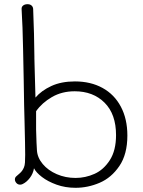

<svg xmlns="http://www.w3.org/2000/svg" viewBox="-20 -891 683 915"><path d="M587 -245Q587 -156 549 -100Q511 -44 455 -20Q399 4 340 4Q291 4 249.5 -11Q208 -26 180 -47.5Q152 -69 142 -89Q138 -64 122.5 -43.5Q107 -23 88 -14Q82 -11 76 -11Q65 -11 58 -19Q51 -27 51 -36Q51 -45 58 -51Q61 -54 74 -65Q87 -76 94 -93Q98 -102 99 -116.5Q100 -131 100 -153Q100 -194 97 -311L95 -388Q93 -474 93 -509Q92 -549 90 -657.5Q88 -766 83 -847Q82 -858 90 -864.5Q98 -871 111 -871Q123 -871 130 -865Q137 -859 138 -849Q143 -729 144 -616Q143 -641 149 -426Q177 -459 224.5 -481Q272 -503 337 -503Q412 -503 468.5 -472Q525 -441 556 -382.5Q587 -324 587 -245ZM533 -247Q533 -347 478.5 -401.5Q424 -456 336 -456Q275 -456 227.5 -428.5Q180 -401 152 -361V-274Q154 -200 156 -175Q158 -140 183.5 -109.5Q209 -79 250.5 -61Q292 -43 340 -43Q387 -43 430.5 -62.5Q474 -82 503.5 -128Q533 -174 533 -247Z"/></svg>

Font: Mali Light
Style: Regular
Weight: 300
Designer: Kitiyaporn Chalermlarp | Katatrad Aksorn Co.,Ltd.
Foundry: Cadson Demak Co.,Ltd.
Version: Version 1.000; ttfautohint (v1.6)